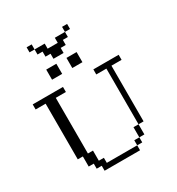

<svg xmlns="http://www.w3.org/2000/svg" viewBox="-150 -705 739 802"><g transform="rotate(-30 219.5 -304.5)"><path d="M292.5 -23.9V-48.3H316.9V-23.9ZM316.9 -48.3V-97.2H341.3V-48.3ZM121.6 0V-23.9H97.2V-48.3H72.8V-97.2H48.3V-365.7H0V-390.1H146V-365.7H97.2V-97.2H121.6V-48.3H146V-23.9H292.5V0ZM341.3 -97.2V-365.7H292.5V-390.1H414.6V-365.7H365.7V-97.2ZM121.6 -439V-487.8H170.4V-439ZM219.2 -439V-487.8H268.1V-439ZM170.4 -511.7V-536.1H146V-560.5H121.6V-585H170.4V-560.5H219.2V-585H268.1V-560.5H243.7V-536.1H219.2V-511.7ZM97.2 -585V-609.4H121.6V-585ZM268.1 -585V-609.4H292.5V-585Z"/></g></svg>

Font: FS Mondwest Regular
Style: Regular
Weight: 400
Designer: NZWStudios2024
Foundry: https://fontstruct.com
Version: Version 1.0